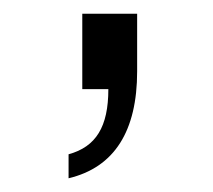

<svg xmlns="http://www.w3.org/2000/svg" viewBox="-20 -130 310 280"><path d="M80 130C147 114 180 61 180 -26V-110H100V0H138C138 55 120 84 80 95Z"/></svg>

Font: Plus Jakarta Sans
Style: Regular
Weight: 400
Designer: Gumpita Rahayu
Foundry: Tokotype
Version: Version 2.071;gftools[0.9.30]